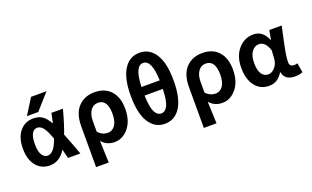

<svg xmlns="http://www.w3.org/2000/svg" viewBox="-102 -1355 3407 2098"><g transform="rotate(-20 1601.0 -305.5)"><path d="M396.5 -249Q359.4 -352.5 329.1 -388.2Q298.8 -423.8 262.7 -423.8Q223.6 -423.8 201.2 -384.3Q178.7 -344.7 178.7 -260.7Q178.7 -178.7 204.1 -138.2Q229.5 -97.7 268.6 -97.7Q303.7 -97.7 335 -130.9Q366.2 -164.1 396.5 -249ZM514.6 -252Q554.7 -156.2 611.3 2H467.8Q444.3 -88.9 441.4 -103.5Q369.1 11.7 256.8 11.7Q158.2 11.7 98.6 -61Q39.1 -133.8 39.1 -261.2Q39.1 -388.7 99.1 -461.4Q159.2 -534.2 256.8 -534.2Q317.4 -534.2 359.9 -506.3Q402.3 -478.5 441.4 -408.2Q456.1 -473.6 465.8 -523.4H599.6Q555.7 -357.4 514.6 -252ZM316.4 -763.7H496.1L334 -581.1H202.1Z M721.7 201.2V-273.4Q721.7 -421.9 793.9 -498Q866.2 -574.2 983.4 -574.2Q1104.5 -574.2 1171.9 -498.5Q1239.3 -422.9 1239.3 -289.1Q1239.3 -151.4 1170.9 -68.8Q1102.5 13.7 1007.8 13.7Q916 13.7 859.4 -53.7Q868.2 142.6 869.1 201.2ZM974.6 -107.4Q1025.4 -107.4 1057.6 -153.3Q1089.8 -199.2 1089.8 -287.1Q1089.8 -453.1 978.5 -453.1Q926.8 -453.1 893.6 -407.7Q860.4 -362.3 860.4 -283.2V-160.2Q907.2 -107.4 974.6 -107.4Z M1699.2 -352.5H1487.3Q1491.2 -216.8 1519 -161.6Q1546.9 -106.4 1592.8 -106.4Q1639.6 -106.4 1667.5 -161.6Q1695.3 -216.8 1699.2 -352.5ZM1487.3 -452.1H1699.2Q1691.4 -693.4 1592.8 -693.4Q1495.1 -693.4 1487.3 -452.1ZM1841.8 -401.4Q1841.8 -195.3 1775.9 -90.8Q1710 13.7 1592.8 13.7Q1476.6 13.7 1410.2 -91.3Q1343.8 -196.3 1343.8 -401.4Q1343.8 -603.5 1410.2 -707.5Q1476.6 -811.5 1592.8 -811.5Q1709 -811.5 1775.4 -707.5Q1841.8 -603.5 1841.8 -401.4Z M1974.6 201.2V-273.4Q1974.6 -421.9 2046.9 -498Q2119.1 -574.2 2236.3 -574.2Q2357.4 -574.2 2424.8 -498.5Q2492.2 -422.9 2492.2 -289.1Q2492.2 -151.4 2423.8 -68.8Q2355.5 13.7 2260.7 13.7Q2168.9 13.7 2112.3 -53.7Q2121.1 142.6 2122.1 201.2ZM2227.5 -107.4Q2278.3 -107.4 2310.5 -153.3Q2342.8 -199.2 2342.8 -287.1Q2342.8 -453.1 2231.4 -453.1Q2179.7 -453.1 2146.5 -407.7Q2113.3 -362.3 2113.3 -283.2V-160.2Q2160.2 -107.4 2227.5 -107.4Z M2804.7 13.7Q2704.1 13.7 2643.6 -63.5Q2583 -140.6 2583 -275.4Q2583 -411.1 2655.3 -492.7Q2727.5 -574.2 2830.1 -574.2Q2939.5 -574.2 2989.3 -453.1H2993.2L3012.7 -559.6H3157.2Q3153.3 -543.9 3139.2 -478Q3125 -412.1 3118.7 -382.3Q3112.3 -352.5 3102.5 -302.7Q3092.8 -252.9 3088.9 -218.3Q3085 -183.6 3085 -158.2Q3085 -106.4 3139.6 -106.4Q3159.2 -106.4 3176.8 -113.3L3195.3 -3.9Q3162.1 13.7 3104.5 13.7Q2987.3 13.7 2968.8 -85H2964.8Q2907.2 13.7 2804.7 13.7ZM2838.9 -107.4Q2880.9 -107.4 2916 -147.5Q2951.2 -187.5 2955.1 -242.2L2961.9 -340.8Q2926.8 -453.1 2850.6 -453.1Q2802.7 -453.1 2768.1 -407.7Q2733.4 -362.3 2733.4 -277.3Q2733.4 -192.4 2761.2 -149.9Q2789.1 -107.4 2838.9 -107.4Z"/></g></svg>

Font: Gen Shin Gothic Bold
Style: Bold
Weight: 700
Designer: [Source Han Sans]
Ryoko NISHIZUKA  (kana & ideographs); Paul D. Hunt (Latin, Greek & Cyrillic); Wenlong ZHANG  (bopomofo
Version: Version 1.002.20150607